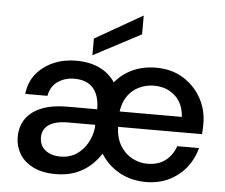

<svg xmlns="http://www.w3.org/2000/svg" viewBox="-53 -798 1019 870"><g transform="rotate(5 457.0 -363.0)"><path d="M231 12Q169 12 127.5 -9Q86 -30 65.5 -64.5Q45 -99 45 -140Q45 -190 70 -225Q95 -260 142.5 -278.5Q190 -297 257 -297H393Q393 -340 379.5 -369Q366 -398 340.5 -412Q315 -426 278 -426Q236 -426 203.5 -404Q171 -382 163 -338H62Q68 -392 98.5 -429.5Q129 -467 176 -487.5Q223 -508 278 -508Q342 -508 387 -486Q432 -464 457 -425Q490 -465 537.5 -486.5Q585 -508 642 -508Q714 -508 766.5 -475.5Q819 -443 848.5 -390Q878 -337 878 -273Q878 -263 877.5 -251.5Q877 -240 876 -226H494Q496 -175 517 -140.5Q538 -106 571 -88.5Q604 -71 640 -71Q690 -71 722 -95.5Q754 -120 769 -162H868Q855 -112 824 -73Q793 -34 746.5 -11Q700 12 641 12Q574 12 520.5 -17.5Q467 -47 435 -99Q413 -65 383.5 -40Q354 -15 316 -1.5Q278 12 231 12ZM246 -69Q287 -69 318 -89.5Q349 -110 367.5 -143.5Q386 -177 390 -214V-226H268Q226 -226 200 -216Q174 -206 162 -188.5Q150 -171 150 -148Q150 -124 161.5 -106.5Q173 -89 194.5 -79Q216 -69 246 -69ZM495 -296H778Q774 -358 735.5 -392Q697 -426 641 -426Q606 -426 574.5 -411.5Q543 -397 522 -368Q501 -339 495 -296ZM350 -539V-615L565 -738H566V-653Z"/></g></svg>

Font: DM Sans 28pt Medium
Style: Regular
Weight: 500
Version: Version 4.004;gftools[0.9.30]